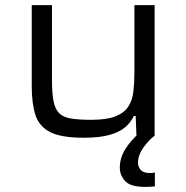

<svg xmlns="http://www.w3.org/2000/svg" viewBox="-20 -530 727 750"><path d="M307 8Q219 8 176 -14Q133 -36 118.5 -80.5Q104 -125 104 -193V-510H183V-219Q183 -167 189 -135.5Q195 -104 211 -88Q227 -72 257.5 -67Q288 -62 337 -62Q397 -62 431 -75.5Q465 -89 481 -113.5Q497 -138 501 -172Q505 -206 505 -248V-510H584V0H513L510 -77H503Q491 -52 469 -33Q447 -14 408 -3Q369 8 307 8ZM547 200Q489 200 468.5 177Q448 154 448 125Q448 87 469.5 52.5Q491 18 524 -10L584 0Q562 16 540.5 46Q519 76 519 106Q519 121 529.5 133.5Q540 146 567 146Q570 146 574.5 145.5Q579 145 585 144V198Q576 199 566 199.5Q556 200 547 200Z"/></svg>

Font: Saira Expanded
Style: Regular
Weight: 400
Width: 7
Designer: Hector Gatti with collaboration of the Omnibus-Type team
Foundry: Omnibus-Type
Version: Version 1.100; ttfautohint (v1.8.3)